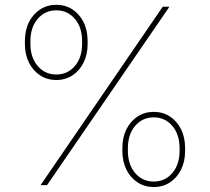

<svg xmlns="http://www.w3.org/2000/svg" viewBox="-20 -755 856 783"><path d="M209.5 -428.7Q172.9 -428.7 143.8 -447.5Q114.7 -466.3 98.1 -499.5Q81.5 -532.7 81.5 -576.7V-586.9Q81.5 -631.3 98.1 -664.6Q114.7 -697.8 143.8 -716.6Q172.9 -735.4 209.5 -735.4Q246.6 -735.4 275.4 -716.6Q304.2 -697.8 320.8 -664.6Q337.4 -631.3 337.4 -586.9V-576.7Q337.4 -532.7 320.8 -499.5Q304.2 -466.3 275.4 -447.5Q246.6 -428.7 209.5 -428.7ZM209.5 -451.2Q255.4 -451.2 285.2 -485.8Q314.9 -520.5 314.9 -576.7V-586.9Q314.9 -643.6 285.2 -678.2Q255.4 -712.9 209.5 -712.9Q163.6 -712.9 133.8 -678.2Q104 -643.6 104 -586.9V-576.7Q104 -520.5 133.8 -485.8Q163.6 -451.2 209.5 -451.2ZM606.9 7.8Q570.3 7.8 541.3 -11Q512.2 -29.8 495.6 -63Q479 -96.2 479 -140.1V-150.4Q479 -194.8 495.6 -228Q512.2 -261.2 541.3 -280Q570.3 -298.8 606.9 -298.8Q644 -298.8 672.9 -280Q701.7 -261.2 718.3 -228Q734.9 -194.8 734.9 -150.4V-140.1Q734.9 -96.2 718.3 -63Q701.7 -29.8 672.9 -11Q644 7.8 606.9 7.8ZM606.9 -14.6Q652.8 -14.6 682.6 -49.3Q712.4 -84 712.4 -140.1V-150.4Q712.4 -207 682.6 -241.7Q652.8 -276.4 606.9 -276.4Q561 -276.4 531.2 -241.7Q501.5 -207 501.5 -150.4V-140.1Q501.5 -84 531.2 -49.3Q561 -14.6 606.9 -14.6ZM145.5 0 643.6 -727.5H670.9L171.9 0Z"/></svg>

Font: Inter 24pt Thin
Style: Regular
Weight: 250
Designer: Rasmus Andersson
Foundry: rsms
Version: Version 4.001;git-66647c0bb